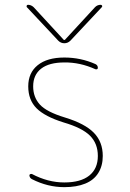

<svg xmlns="http://www.w3.org/2000/svg" viewBox="-20 -770 540 800"><path d="M222.7 -600.6 91.8 -740.2Q89.8 -743.2 91.3 -746.6Q92.8 -750 96.7 -750Q109.4 -750 120.1 -740.2L246.1 -603.5H248H250L376 -740.2Q385.7 -750 399.4 -750Q403.3 -750 405.3 -746.6Q407.2 -743.2 404.3 -740.2L273.4 -600.6Q262.7 -589.8 248 -589.8Q233.4 -589.8 222.7 -600.6ZM248 -9.8Q316.4 -9.8 352.1 -38.6Q387.7 -67.4 387.7 -120.1Q387.7 -171.9 355 -204.6Q322.3 -237.3 245.1 -259.8Q167 -284.2 132.3 -318.8Q97.7 -353.5 97.7 -410.2Q97.7 -466.8 137.2 -498.5Q176.8 -530.3 248 -530.3Q316.4 -530.3 377.9 -502.9Q387.7 -498 387.7 -487.3Q387.7 -483.4 384.8 -481.9Q381.8 -480.5 377.9 -481.4Q313.5 -510.7 248 -509.8Q184.6 -509.8 151.4 -483.9Q118.2 -458 118.2 -410.2Q118.2 -365.2 146 -334.5Q173.8 -303.7 251 -280.3Q334 -254.9 371.1 -216.8Q408.2 -178.7 408.2 -120.1Q408.2 -79.1 389.6 -49.3Q371.1 -19.5 335 -4.9Q298.8 9.8 248 9.8Q178.7 9.8 113.3 -23.4Q103.5 -28.3 102.5 -39.1Q102.5 -43 106 -44.4Q109.4 -45.9 113.3 -44.9Q179.7 -9.8 248 -9.8Z"/></svg>

Font: Rounded-L Mgen+ 2m thin
Style: Regular
Weight: 100
Designer: [Source Han Sans]
Ryoko NISHIZUKA  (kana & ideographs); Paul D. Hunt (Latin, Greek & Cyrillic); Wenlong ZHANG  (bopomofo
Version: Version 1.059.20150602